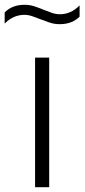

<svg xmlns="http://www.w3.org/2000/svg" viewBox="-60 -782 353 802"><path d="M86.5 0V-541.5H145.5V0ZM189 -681Q167 -681 147 -687.8Q127 -694.5 108 -702Q91.5 -708.5 75 -714.2Q58.5 -720 42 -720Q-4.5 -720 -40.5 -683.5V-730Q-9.5 -762 43 -762Q65 -762 85 -755.2Q105 -748.5 124 -740.5Q140.5 -734 157 -728.2Q173.5 -722.5 190 -722.5Q236.5 -722.5 272.5 -759.5V-712.5Q241.5 -681 189 -681Z"/></svg>

Font: Encode Sans Semi Expanded Light
Style: Regular
Weight: 300
Width: 6
Designer: Multiple Designers
Foundry: Impallari Type
Version: Version 3.000; ttfautohint (v1.8.3) -l 8 -r 50 -G 200 -x 14 